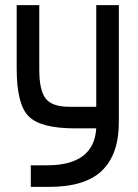

<svg xmlns="http://www.w3.org/2000/svg" viewBox="-20 -500 538 748"><path d="M45 -480H133V-229Q133 -148 158 -116Q183 -84 250 -84H355V-480H443V-24Q443 101 377.5 164.5Q312 228 172 228H100V144H163Q346 144 355 0H271Q140 0 92.5 -46Q45 -92 45 -233Z"/></svg>

Font: Baumans
Style: Regular
Weight: 400
Designer: Henadij Zarechnjuk
Foundry: Cyreal (www.cyreal.org)
Version: Version 001.002